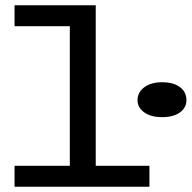

<svg xmlns="http://www.w3.org/2000/svg" viewBox="-20 -706 725 726"><path d="M545 -79V0H35V-79H244V-607H35V-686H342V-79ZM500 -327Q500 -357 525.5 -376Q551 -395 593 -395Q636 -395 660.5 -376.5Q685 -358 685 -327Q685 -299 660.5 -281Q636 -263 593 -263Q551 -263 525.5 -281Q500 -299 500 -327Z"/></svg>

Font: BioRhyme Expanded
Style: Regular
Weight: 400
Width: 7
Designer: Aoife Mooney
Foundry: Aoife Mooney Type
Version: Version 1.000